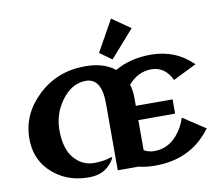

<svg xmlns="http://www.w3.org/2000/svg" viewBox="-83 -862 1117 971"><g transform="rotate(-10 475.5 -376.5)"><path d="M546.4 -761.7 640.6 -695.8 518.1 -556.6 456.5 -601.1ZM446.8 0V-341.8Q446.8 -409.2 426.3 -441.4Q405.8 -473.6 365.7 -473.6Q301.3 -473.6 252 -416Q191.4 -344.2 191.4 -251Q191.4 -157.2 231.4 -108.4Q273.9 -57.1 335.9 -57.1Q385.7 -57.1 427.2 -71.3L430.7 -67.9Q418 -42.5 396 -22.9Q359.4 9.8 296.4 9.8Q176.3 9.8 98.1 -69.3Q34.2 -134.3 34.2 -234.4Q34.2 -360.4 133.1 -453.6Q231.9 -546.9 374.5 -546.9Q471.7 -546.9 527.3 -501Q606.4 -546.9 711.4 -546.9Q839.8 -546.9 926.8 -460L806.6 -400.4Q771.5 -473.6 702.6 -473.6Q633.3 -473.6 583.5 -415.5Q593.3 -383.3 593.3 -344.2V-305.2H782.2V-231.9H593.3V-77.6Q617.2 -63.5 647 -63.5Q716.8 -63.5 765.6 -121.1Q796.9 -158.2 812 -206.1L926.8 -130.4Q908.2 -105.5 883.8 -82Q788.1 9.8 638.2 9.8Q592.8 9.8 553.2 0Z"/></g></svg>

Font: Klaudia
Style: Bold
Weight: 700
Designer: Wojciech Kalinowski "wmk69" (wmk69@o2.pl)
Foundry: Wojciech Kalinowski "wmk69" (wmk69@o2.pl)
Version: Version 3.1.0; 2021-05-10